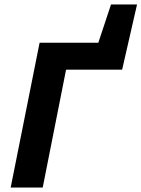

<svg xmlns="http://www.w3.org/2000/svg" viewBox="-20 -843 636 863"><path d="M28 0H172L277 -530H529L596 -823H479L422 -651H158Z"/></svg>

Font: Source Sans Pro
Style: Bold Italic
Weight: 700
Italic angle: -11°
Designer: Paul D. Hunt
Foundry: Adobe Systems Incorporated
Version: Version 3.006;hotconv 1.0.111;makeotfexe 2.5.65597